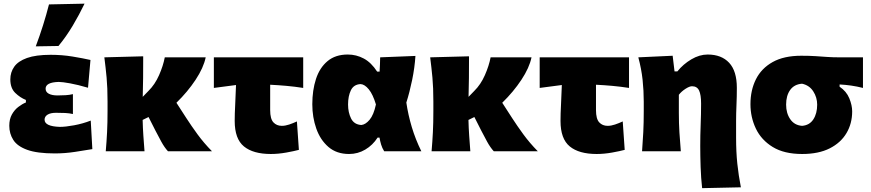

<svg xmlns="http://www.w3.org/2000/svg" viewBox="-20 -806 4642 1023"><path d="M272 11.5Q177.5 11.5 124.8 -7.8Q72 -27 50.8 -60.5Q29.5 -94 29.5 -136Q29.5 -171 43.2 -195.8Q57 -220.5 77.5 -236.2Q98 -252 118 -260V-273.5Q87.5 -285.5 61.2 -311Q35 -336.5 35 -383Q35 -421 55.8 -450.5Q76.5 -480 123.8 -497Q171 -514 250 -514Q310 -514 366.2 -504.8Q422.5 -495.5 462 -486.5L449 -338.5Q394.5 -354.5 353.2 -362Q312 -369.5 292.5 -369.5Q223 -367.5 223 -333.5Q223 -315.5 240.2 -306.5Q257.5 -297.5 286.5 -297.5Q309.5 -297.5 330 -298.8Q350.5 -300 368.5 -304.5V-198.5Q348.5 -203 326.8 -204Q305 -205 278.5 -205Q249 -205 233.2 -195Q217.5 -185 217.5 -168.5Q217.5 -132.5 299 -130Q329.5 -130 375.2 -138.5Q421 -147 463.5 -163.5L472 -11.5Q433.5 -5 379.8 3.2Q326 11.5 272 11.5ZM170.5 -559Q213 -672 241 -782.5L430.5 -786.5Q402.5 -728 367.5 -669.2Q332.5 -610.5 291.5 -561Z M543.5 0Q548 -52.5 550.5 -102.2Q553 -152 553 -214.5V-264.5Q553 -339.5 548 -392.8Q543 -446 536 -500.5L743 -506Q743.5 -445 742.5 -390.2Q741.5 -335.5 740.5 -290L771 -321.5Q805.5 -355.5 827.5 -405.5Q849.5 -455.5 858 -500.5H1076Q1064.5 -445 1022.2 -381Q980 -317 920 -258.5L973 -176.5Q999.5 -135.5 1032.5 -90.2Q1065.5 -45 1109.5 0H875Q856.5 -20 839.8 -50.5Q823 -81 808.5 -109.5L771.5 -182.5L740 -167Q741 -124.5 743.8 -84Q746.5 -43.5 750 0Z M1423 14.5Q1329 14.5 1279.8 -25.8Q1230.5 -66 1230.5 -161.5Q1230.5 -200.5 1233 -245.2Q1235.5 -290 1237.5 -353L1119.5 -337.5V-500.5H1595.5V-337.5Q1551 -344.5 1506.5 -348.5Q1462 -352.5 1419.5 -354.5Q1419.5 -321 1419.5 -287.2Q1419.5 -253.5 1419.5 -219.5Q1419.5 -172.5 1436.8 -154Q1454 -135.5 1481.5 -135.5Q1500 -135.5 1520.8 -142.5Q1541.5 -149.5 1562 -159L1572.5 -7.5Q1548.5 -1 1505.5 6.8Q1462.5 14.5 1423 14.5Z M1840 14.5Q1773.5 14.5 1730 -23Q1686.5 -60.5 1665.2 -121Q1644 -181.5 1644 -250.5Q1644 -325 1663.5 -385Q1683 -445 1725 -480.2Q1767 -515.5 1833 -515.5Q1878.5 -515.5 1918.2 -494.2Q1958 -473 1989.5 -424.5H2002.5Q2004 -444.5 2004.5 -463Q2005 -481.5 2005.5 -500.5L2193.5 -508Q2189.5 -445.5 2176 -380Q2162.5 -314.5 2145 -259.5Q2154.5 -194.5 2174 -129.2Q2193.5 -64 2225 0H2027Q2016 -17.5 2010.5 -36.2Q2005 -55 2002 -73H1992Q1966 -32.5 1926.2 -9Q1886.5 14.5 1840 14.5ZM1905 -140Q1927.5 -142 1949.2 -167.8Q1971 -193.5 1983 -249.5Q1967 -303 1945 -330Q1923 -357 1901 -358Q1864.5 -356 1849.5 -325Q1834.5 -294 1834.5 -249Q1834.5 -207 1850.5 -174.8Q1866.5 -142.5 1905 -140Z M2279.5 0Q2284 -52.5 2286.5 -102.2Q2289 -152 2289 -214.5V-264.5Q2289 -339.5 2284 -392.8Q2279 -446 2272 -500.5L2479 -506Q2479.5 -445 2478.5 -390.2Q2477.5 -335.5 2476.5 -290L2507 -321.5Q2541.5 -355.5 2563.5 -405.5Q2585.5 -455.5 2594 -500.5H2812Q2800.5 -445 2758.2 -381Q2716 -317 2656 -258.5L2709 -176.5Q2735.5 -135.5 2768.5 -90.2Q2801.5 -45 2845.5 0H2611Q2592.5 -20 2575.8 -50.5Q2559 -81 2544.5 -109.5L2507.5 -182.5L2476 -167Q2477 -124.5 2479.8 -84Q2482.5 -43.5 2486 0Z M3159 14.5Q3065 14.5 3015.8 -25.8Q2966.5 -66 2966.5 -161.5Q2966.5 -200.5 2969 -245.2Q2971.5 -290 2973.5 -353L2855.5 -337.5V-500.5H3331.5V-337.5Q3287 -344.5 3242.5 -348.5Q3198 -352.5 3155.5 -354.5Q3155.5 -321 3155.5 -287.2Q3155.5 -253.5 3155.5 -219.5Q3155.5 -172.5 3172.8 -154Q3190 -135.5 3217.5 -135.5Q3236 -135.5 3256.8 -142.5Q3277.5 -149.5 3298 -159L3308.5 -7.5Q3284.5 -1 3241.5 6.8Q3198.5 14.5 3159 14.5Z M3721 196.5Q3715 143 3713 84Q3711 25 3711 -28.5Q3711 -85 3713.2 -141.2Q3715.5 -197.5 3715.5 -254Q3715.5 -301 3704.8 -323.8Q3694 -346.5 3667 -346.5Q3653.5 -346.5 3632 -332.5Q3610.5 -318.5 3597 -301V-204Q3597 -149 3600 -100.8Q3603 -52.5 3607.5 0H3401Q3405 -52.5 3407.5 -102.2Q3410 -152 3410 -214.5V-264.5Q3410 -322.5 3403.8 -381Q3397.5 -439.5 3381 -500.5L3564 -509L3574 -425.5H3589Q3620 -464 3663.5 -489.8Q3707 -515.5 3750.5 -515.5Q3824 -515.5 3865 -471.5Q3906 -427.5 3906 -338Q3906 -291.5 3904 -246.2Q3902 -201 3902 -163V-72Q3902 4 3908.5 65.8Q3915 127.5 3927.5 192Z M4254 14.5Q4158 14.5 4097.2 -22.8Q4036.5 -60 4007.5 -120.5Q3978.5 -181 3978.5 -251Q3978.5 -325.5 4007.8 -383.8Q4037 -442 4097 -475.5Q4157 -509 4249 -509Q4293.5 -509 4326.2 -506.8Q4359 -504.5 4388.5 -502.5Q4418 -500.5 4452.5 -500.5H4578V-337.5Q4546.5 -345.5 4515.2 -350Q4484 -354.5 4453.5 -356V-344Q4490 -319.5 4505.2 -282.2Q4520.5 -245 4520.5 -212.5Q4520.5 -148 4490.2 -96.8Q4460 -45.5 4400.8 -15.5Q4341.5 14.5 4254 14.5ZM4253.5 -135.5Q4293 -138.5 4313.5 -169.8Q4334 -201 4334 -248.5Q4334 -287 4313.2 -319.2Q4292.5 -351.5 4253.5 -360Q4212 -357 4190.2 -326.8Q4168.5 -296.5 4168.5 -248.5Q4168.5 -202.5 4190.8 -170.5Q4213 -138.5 4253.5 -135.5Z"/></svg>

Font: Commissioner Flair ExtraBold
Style: Regular
Weight: 800
Designer: Kostas Bartsokas
Foundry: Kostas Bartsokas
Version: Version 1.000; ttfautohint (v1.8.3)